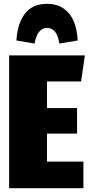

<svg xmlns="http://www.w3.org/2000/svg" viewBox="-20 -986 470 1006"><path d="M227.1 -965.8Q279.3 -965.8 314.7 -940.4Q350.1 -915 366.9 -873.3Q383.8 -831.5 387.2 -773.9L291 -757.8Q278.3 -839.8 227.1 -839.8Q175.8 -839.8 161.1 -757.8L65.9 -773.9Q71.3 -862.8 110.4 -914.3Q149.4 -965.8 227.1 -965.8ZM424.8 -695.8 404.8 -559.1H226.1V-419.9H383.8V-286.1H226.1V-139.2H417V0H27.8V-695.8Z"/></svg>

Font: Fira Sans Compressed Heavy
Style: Regular
Weight: 900
Width: 1
Designer: Carrois Corporate & Edenspiekermann AG
Foundry: Carrois Corporate GbR & Edenspiekermann AG
Version: Version 4.203;PS 004.203;hotconv 1.0.88;makeotf.lib2.5.64775